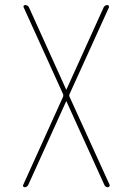

<svg xmlns="http://www.w3.org/2000/svg" viewBox="-20 -540 540 779"><path d="M80.1 219.7Q76.2 219.7 74.2 216.8Q72.3 213.9 74.2 210L236.3 -148.4Q237.3 -152.3 236.3 -157.2L76.2 -509.8Q74.2 -513.7 76.2 -516.6Q78.1 -519.5 82 -519.5Q92.8 -519.5 97.7 -509.8L248 -177.7Q248 -176.8 249 -176.8Q250 -176.8 250 -177.7L400.4 -509.8Q405.3 -519.5 416 -519.5Q418.9 -519.5 420.9 -516.6Q422.9 -513.7 421.9 -509.8L261.7 -157.2Q259.8 -152.3 261.7 -148.4L424.8 210Q425.8 213.9 423.3 216.8Q420.9 219.7 418 219.7Q408.2 219.7 403.3 210L250 -127.9Q250 -128.9 249 -128.9Q248 -128.9 248 -127.9L94.7 210Q89.8 219.7 80.1 219.7Z"/></svg>

Font: Rounded Mgen+ 1mn thin
Style: Regular
Weight: 100
Designer: [Source Han Sans]
Ryoko NISHIZUKA  (kana & ideographs); Paul D. Hunt (Latin, Greek & Cyrillic); Wenlong ZHANG  (bopomofo
Version: Version 1.059.20150602